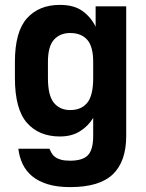

<svg xmlns="http://www.w3.org/2000/svg" viewBox="-20 -556 595 785"><path d="M225 2Q139 2 90 -54Q41 -110 41 -237V-303Q41 -426 90 -481Q139 -536 225 -536Q282 -536 316.5 -511.5Q351 -487 371 -447V-530H496V0Q496 104 441.5 156.5Q387 209 267 209Q213 209 174.5 197Q136 185 111 164Q86 143 72.5 114.5Q59 86 55 52H182Q186 61 191 70Q196 79 205.5 86Q215 93 229.5 97Q244 101 267 101Q318 101 339.5 78.5Q361 56 361 0V-74Q342 -42 308 -20Q274 2 225 2ZM267 -106Q312 -106 336.5 -135.5Q361 -165 361 -237V-303Q361 -366 336.5 -393.5Q312 -421 267 -421Q225 -421 200.5 -393.5Q176 -366 176 -303V-237Q176 -165 200.5 -135.5Q225 -106 267 -106Z"/></svg>

Font: 
Style: 㨦
Weight: 700
Designer: A.Korolkova, Vitaly Kuzmin
Foundry: ParaType Ltd
Version: Version 2.000